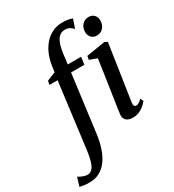

<svg xmlns="http://www.w3.org/2000/svg" viewBox="-367 -954 1222 1345"><g transform="rotate(-30 244.0 -281.5)"><path d="M137 -593.5Q144.5 -641.5 162.5 -681.8Q180.5 -722 208 -752Q235.5 -782 270.8 -798.5Q306 -815 347.5 -815Q369.5 -815 390.5 -812.2Q411.5 -809.5 429.5 -802L405 -730.5Q396 -741 379.8 -751.8Q363.5 -762.5 338.5 -762Q312.5 -762 294 -745.8Q275.5 -729.5 264 -698.2Q252.5 -667 246.5 -622L236.5 -541H344.5L336 -481H228.5L168.5 -20Q161 40 144.2 89.8Q127.5 139.5 101.8 175.5Q76 211.5 40.2 231.5Q4.5 251.5 -41.5 251.5Q-66 252 -87.2 249Q-108.5 246 -121.5 242L-100 172Q-95.5 176 -83 182.2Q-70.5 188.5 -55.5 193.2Q-40.5 198 -29 198Q-6.5 198 9 181.5Q24.5 165 34.8 132.2Q45 99.5 51.5 51.5L119.5 -481H53.5L60 -512L129 -539.5ZM446.5 10.5Q425 10.5 408.8 3.2Q392.5 -4 384.5 -18.8Q376.5 -33.5 379.5 -56.5Q381 -73 386 -105.2Q391 -137.5 397.5 -180.8Q404 -224 411.5 -273.5Q419 -323 426.5 -374.2Q434 -425.5 440.5 -473L380 -495.5L385.5 -524.5L537.5 -549L559 -537.5L491 -86Q488.5 -67.5 493.8 -59.5Q499 -51.5 507.5 -51.5Q518 -51.5 528.8 -57.5Q539.5 -63.5 556 -79.5L568 -55Q560.5 -45 544.2 -29.5Q528 -14 503.2 -1.8Q478.5 10.5 446.5 10.5ZM514.5 -614Q488 -614 471.2 -632.2Q454.5 -650.5 455 -677.5Q455.5 -711.5 475.8 -734Q496 -756.5 528 -756.5Q556.5 -756.5 572.5 -738.5Q588.5 -720.5 588.5 -695.5Q588 -660 568.2 -637Q548.5 -614 514.5 -614Z"/></g></svg>

Font: Merriweather 60pt Medium
Style: Italic
Weight: 500
Italic angle: -7.8°
Version: Version 2.101